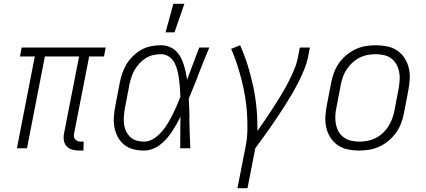

<svg xmlns="http://www.w3.org/2000/svg" viewBox="-20 -780 2240 1010"><path d="M395 12Q377 12 359.5 7Q342 2 330.5 -10.5Q319 -23 316 -41.5Q313 -60 317 -79L396 -483H216L122 0H69L163 -483H85L94 -530H536L527 -483H449L370 -79Q368 -70 369 -61.5Q370 -53 375.5 -47Q381 -41 389 -38Q397 -35 405 -35H420L419 12Z M738 12Q708 12 681 5Q654 -2 633.5 -18.5Q613 -35 600 -59Q587 -83 582 -110Q577 -137 579 -166Q581 -195 587 -225L610 -345Q615 -370 623.5 -395Q632 -420 646 -443Q660 -466 680.5 -486Q701 -506 725 -519Q749 -532 775 -537Q801 -542 826 -542Q849 -542 869 -534.5Q889 -527 904 -513Q919 -499 929 -481Q939 -463 945.5 -443Q952 -423 956.5 -402.5Q961 -382 964 -360Q980 -403 996 -445.5Q1012 -488 1028 -530H1081Q1065 -492 1049.5 -453.5Q1034 -415 1019 -376V-374Q1007 -346 996 -317.5Q985 -289 973 -261Q975 -235 975.5 -209.5Q976 -184 977 -158L976 -157Q977 -117 978 -78Q979 -39 981 0H928Q928 -41 928.5 -82.5Q929 -124 929 -166Q919 -145 907.5 -125Q896 -105 883.5 -86Q871 -67 855.5 -49.5Q840 -32 821.5 -18Q803 -4 781 4Q759 12 738 12ZM738 -35Q763 -35 786.5 -49.5Q810 -64 828 -84Q846 -104 860 -127Q874 -150 886 -173.5Q898 -197 908.5 -221Q919 -245 929 -270Q928 -293 926.5 -316.5Q925 -340 922 -362.5Q919 -385 913.5 -407.5Q908 -430 898 -449.5Q888 -469 869 -482Q850 -495 826 -495Q807 -495 786.5 -490.5Q766 -486 747.5 -474.5Q729 -463 714 -447Q699 -431 688.5 -413Q678 -395 671.5 -375Q665 -355 661 -336L638 -216Q634 -194 632 -173Q630 -152 632 -131.5Q634 -111 642 -93Q650 -75 663.5 -61Q677 -47 697 -41Q717 -35 738 -35Z M851 -610 892 -760H950L898 -610Z M1229 210 1272 -9Q1281 -55 1281.5 -100Q1282 -145 1279 -189.5Q1276 -234 1268.5 -276.5Q1261 -319 1250.5 -361Q1240 -403 1226.5 -443.5Q1213 -484 1196 -523L1243 -542Q1266 -491 1283 -436.5Q1300 -382 1312 -325.5Q1324 -269 1329.5 -210.5Q1335 -152 1334 -91Q1356 -122 1377 -153Q1398 -184 1418 -215Q1438 -246 1457.5 -278Q1477 -310 1494 -342.5Q1511 -375 1525.5 -409Q1540 -443 1547 -477L1557 -530H1610L1600 -477Q1593 -445 1580 -413.5Q1567 -382 1551.5 -351Q1536 -320 1518.5 -290Q1501 -260 1482.5 -230.5Q1464 -201 1444.5 -172Q1425 -143 1405 -114Q1385 -85 1364 -56.5Q1343 -28 1323 0L1282 210Z M1869 12Q1839 12 1810 6Q1781 0 1758 -15.5Q1735 -31 1719.5 -54.5Q1704 -78 1697 -106Q1690 -134 1691.5 -164Q1693 -194 1699 -225L1722 -345Q1727 -371 1736.5 -397Q1746 -423 1762.5 -447Q1779 -471 1802 -490Q1825 -509 1850.5 -521Q1876 -533 1903 -537.5Q1930 -542 1957 -542Q1987 -542 2016.5 -536Q2046 -530 2069 -514.5Q2092 -499 2107.5 -475.5Q2123 -452 2130 -424Q2137 -396 2135.5 -366Q2134 -336 2128 -305L2105 -185Q2100 -159 2090.5 -133Q2081 -107 2064 -83Q2047 -59 2024.5 -40Q2002 -21 1976 -9Q1950 3 1923 7.5Q1896 12 1869 12ZM1871 -35Q1892 -35 1913 -39Q1934 -43 1954.5 -53Q1975 -63 1992 -78.5Q2009 -94 2021.5 -113Q2034 -132 2042 -153Q2050 -174 2054 -194L2077 -314Q2081 -337 2082.5 -359.5Q2084 -382 2079.5 -403Q2075 -424 2065 -442Q2055 -460 2038.5 -472.5Q2022 -485 2000.5 -490Q1979 -495 1956 -495Q1935 -495 1913.5 -491Q1892 -487 1872 -477Q1852 -467 1835 -451.5Q1818 -436 1805 -417Q1792 -398 1784.5 -377Q1777 -356 1773 -336L1750 -216Q1745 -193 1744 -170.5Q1743 -148 1747 -127Q1751 -106 1761 -88Q1771 -70 1788 -57.5Q1805 -45 1826.5 -40Q1848 -35 1871 -35Z"/></svg>

Font: Lode Dark
Style: Italic
Weight: 400
Italic angle: -11°
Monospace: yes
Designer: Belleve Invis
Foundry: Belleve Invis
Version: Version 29.2.0; ttfautohint (v1.8.3)